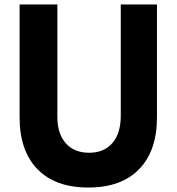

<svg xmlns="http://www.w3.org/2000/svg" viewBox="-20 -820 790 859"><path d="M67.7 -800H236.7V-297.4Q236.7 -221.5 274.4 -179Q312.1 -136.6 378.5 -136.6Q445.6 -136.6 483 -180.2Q520.3 -223.7 520.3 -301.9V-800H682.3V-294.9Q682.3 -145.7 602.6 -63.3Q522.9 19 375 19Q227.1 19 147.4 -63.3Q67.7 -145.7 67.7 -294.9Z"/></svg>

Font: Martian Mono SemiExpanded
Style: Regular
Weight: 400
Width: 6
Monospace: yes
Designer: Roman Shamin
Foundry: Evil Martians
Version: Version 1.000